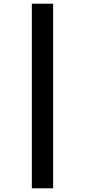

<svg xmlns="http://www.w3.org/2000/svg" viewBox="-20 -852 458 1037"><path d="M152 -832V165H267V-832Z"/></svg>

Font: Noto Sans Devanagari UI ExtraCondensed ExtraBold
Style: Regular
Weight: 800
Width: 2
Designer: Jelle Bosma - Monotype Design Team
Foundry: Monotype Imaging Inc.
Version: Version 2.003